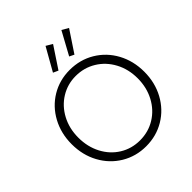

<svg xmlns="http://www.w3.org/2000/svg" viewBox="-253 -1128 1305 1305"><g transform="rotate(-45 399.5 -475.5)"><path d="M50.8 -360.4Q50.8 -463.9 96.2 -547.9Q141.6 -631.8 220.9 -679.7Q300.3 -727.5 397.9 -727.5Q497.1 -727.5 577.1 -679.7Q657.2 -631.8 702.9 -547.9Q748.5 -463.9 748.5 -359.9Q748.5 -256.3 702.9 -172.1Q657.2 -87.9 577.4 -40Q497.6 7.8 399.4 7.8Q301.8 7.8 221.9 -40.3Q142.1 -88.4 96.4 -172.4Q50.8 -256.3 50.8 -360.4ZM685.1 -360.4Q685.1 -448.2 647.2 -518.8Q609.4 -589.4 543.7 -629.4Q478 -669.4 397.9 -669.4Q319.3 -669.4 254.4 -629.4Q189.5 -589.4 151.9 -518.8Q114.3 -448.2 114.3 -360.4Q114.3 -272 151.4 -201.2Q188.5 -130.4 253.4 -90.3Q318.4 -50.3 397.9 -50.3Q479 -50.3 544.4 -90.6Q609.9 -130.9 647.5 -201.9Q685.1 -272.9 685.1 -360.4ZM304.7 -794.4 397.9 -959 443.4 -932.1 341.3 -777.8ZM460.4 -794.4 550.3 -959 597.2 -932.1 494.6 -777.8Z"/></g></svg>

Font: Reddit Sans Light
Style: Regular
Weight: 300
Designer: Stephen Hutchings
Foundry: Reddit
Version: Version 1.013